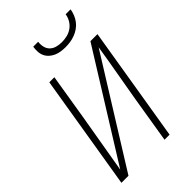

<svg xmlns="http://www.w3.org/2000/svg" viewBox="-278 -1056 1156 1156"><g transform="rotate(-45 300.0 -477.5)"><path d="M39 0 160 -735H203L155 -441Q139 -346 122.5 -251Q106 -156 90 -61L510 -735H570L449 0H406L454 -294Q470 -389 487 -484Q504 -579 519 -674L99 0ZM379 -815Q359 -815 339.5 -818Q320 -821 303 -828.5Q286 -836 272 -848.5Q258 -861 250 -878Q242 -895 241 -915Q240 -935 243 -955H285Q282 -933 287 -912Q292 -891 306.5 -877Q321 -863 342 -857.5Q363 -852 385 -852Q407 -852 430 -857.5Q453 -863 472.5 -877Q492 -891 504 -912Q516 -933 519 -955H561Q558 -935 550 -915Q542 -895 529 -878Q516 -861 498 -848.5Q480 -836 460 -828.5Q440 -821 419.5 -818Q399 -815 379 -815Z"/></g></svg>

Font: Iosevka XLt Ex Obl
Style: Regular
Weight: 200
Width: 7
Italic angle: -9°
Monospace: yes
Designer: Belleve Invis
Foundry: Belleve Invis
Version: Version 32.5.0; ttfautohint (v1.8.4)